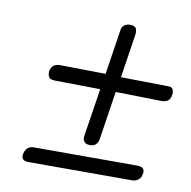

<svg xmlns="http://www.w3.org/2000/svg" viewBox="-60 -578 582 586"><g transform="rotate(10 231.0 -284.5)"><path d="M453 -311Q444 -305 433 -305L290 -308L267 -158Q266 -148 258 -140Q250 -134 239 -134.5Q228 -135 223 -141Q217 -148 219 -160L242 -308L99 -310Q86 -311 83 -316Q78 -323 79 -336Q80 -341 82.5 -345.5Q85 -350 88 -353Q97 -359 107 -359L250 -357L271 -494Q272 -506 280 -512Q288 -518 299.5 -517.5Q311 -517 316 -511Q320 -503 319 -493L298 -355L440 -353Q445 -353 450 -352.5Q455 -352 458 -348Q463 -342 461.5 -330Q460 -318 453 -311ZM415 -75Q413 -63 404.5 -57Q396 -51 386 -51H65Q39 -51 45 -75Q51 -98 74 -98H394Q420 -98 415 -75Z"/></g></svg>

Font: Jura
Style: Italic
Weight: 400
Designer: Ed Merritt
Foundry: Ten by Twenty
Version: Version 1.007